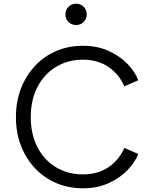

<svg xmlns="http://www.w3.org/2000/svg" viewBox="-20 -1004 821 1036"><path d="M428 12Q504 12 564.5 -15Q625 -42 666.5 -84.5Q708 -127 726 -173L651 -206Q623 -141 565.5 -102Q508 -63 428 -63Q346 -63 282 -101.5Q218 -140 182 -210Q146 -280 146 -372Q146 -465 182 -534.5Q218 -604 282 -643Q346 -682 428 -682Q508 -682 565.5 -642.5Q623 -603 651 -538L726 -571Q708 -618 666.5 -660.5Q625 -703 564.5 -730Q504 -757 428 -757Q349 -757 283 -728.5Q217 -700 168.5 -648Q120 -596 93 -526Q66 -456 66 -372Q66 -288 93 -218Q120 -148 168.5 -96.5Q217 -45 283 -16.5Q349 12 428 12ZM391 -869Q415 -869 431.5 -885.5Q448 -902 448 -927Q448 -951 431.5 -967.5Q415 -984 391 -984Q366 -984 349.5 -967.5Q333 -951 333 -927Q333 -902 349.5 -885.5Q366 -869 391 -869Z"/></svg>

Font: Plus Jakarta Sans
Style: Regular
Weight: 400
Designer: Gumpita Rahayu
Foundry: Tokotype
Version: Version 2.004; ttfautohint (v1.8.3)